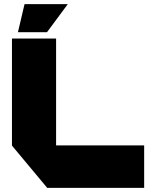

<svg xmlns="http://www.w3.org/2000/svg" viewBox="-20 -912 740 931"><path d="M209 -1 38 -206V-207H679V-1ZM38 -207V-725H252V-207ZM67 -756 99 -892H308V-891L208 -756Z"/></svg>

Font: Foldit ExtraBold
Style: Regular
Weight: 800
Version: Version 1.003